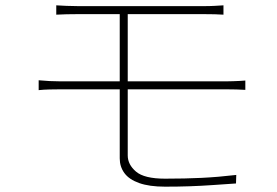

<svg xmlns="http://www.w3.org/2000/svg" viewBox="-20 -705 1040 720"><path d="M191 -685Q209 -684 229.5 -683Q250 -682 274 -682Q288 -682 323.5 -682Q359 -682 407 -682Q455 -682 507.5 -682Q560 -682 608.5 -682Q657 -682 693 -682Q729 -682 743 -682Q767 -682 784.5 -683Q802 -684 818 -685V-650Q802 -651 785.5 -651.5Q769 -652 743 -652Q729 -652 693 -652Q657 -652 608.5 -652Q560 -652 507.5 -652Q455 -652 407 -652Q359 -652 323.5 -652Q288 -652 274 -652Q250 -652 229.5 -651.5Q209 -651 191 -650ZM459 -395Q459 -356 459 -314Q459 -272 459 -233.5Q459 -195 459 -165.5Q459 -136 459 -122Q459 -88 490 -61.5Q521 -35 599 -35Q674 -35 736 -38Q798 -41 866 -49L865 -17Q820 -14 777.5 -11Q735 -8 691.5 -6.5Q648 -5 599 -5Q540 -5 502 -18.5Q464 -32 446.5 -56Q429 -80 429 -111Q429 -141 429 -175Q429 -209 429 -246Q429 -283 429 -321Q429 -359 429 -396Q429 -409 429 -436Q429 -463 429 -496.5Q429 -530 429 -564Q429 -598 429 -626Q429 -654 429 -669L459 -668Q459 -653 459 -625.5Q459 -598 459 -564Q459 -530 459 -496.5Q459 -463 459 -436Q459 -409 459 -395ZM125 -404Q145 -402 166 -401Q187 -400 204 -400Q215 -400 251.5 -400Q288 -400 340.5 -400Q393 -400 454 -400Q515 -400 576 -400Q637 -400 690.5 -400Q744 -400 781 -400Q818 -400 831 -400Q842 -400 854 -400.5Q866 -401 878.5 -401.5Q891 -402 900 -403V-368Q886 -369 867 -369.5Q848 -370 831 -370Q818 -370 781 -370Q744 -370 690.5 -370Q637 -370 576 -370Q515 -370 454 -370Q393 -370 340.5 -370Q288 -370 251.5 -370Q215 -370 204 -370Q187 -370 165.5 -369.5Q144 -369 125 -367Z"/></svg>

Font: Noto Sans JP Thin Thin
Style: Regular
Weight: 250
Version: Version 2.004-H2;hotconv 1.0.118;makeotfexe 2.5.65603